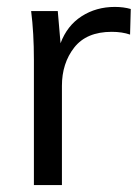

<svg xmlns="http://www.w3.org/2000/svg" viewBox="-20 -535 402 555"><path d="M358 -509 356 -435Q333 -443 303 -443Q230 -443 194.5 -397.5Q159 -352 159 -287V0H78V-362Q78 -440 70 -503H147L155 -410Q174 -461 216 -488Q258 -515 312 -515Q337 -515 358 -509Z"/></svg>

Font: Muli
Style: Regular
Weight: 400
Designer: Vernon Adams
Foundry: Vernon Adams
Version: Version 2.000